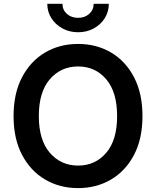

<svg xmlns="http://www.w3.org/2000/svg" viewBox="-20 -965 809 995"><path d="M384.8 9.8Q289.1 9.8 213.6 -34.7Q138.2 -79.1 94.2 -162.6Q50.3 -246.1 50.3 -363.3Q50.3 -481 94.2 -564.7Q138.2 -648.4 213.6 -692.9Q289.1 -737.3 384.8 -737.3Q480 -737.3 555.4 -692.9Q630.9 -648.4 674.6 -564.7Q718.3 -481 718.3 -363.3Q718.3 -245.6 674.6 -162.4Q630.9 -79.1 555.4 -34.7Q480 9.8 384.8 9.8ZM384.8 -106.9Q473.6 -106.9 530.3 -172.9Q586.9 -238.8 586.9 -363.3Q586.9 -488.3 530.3 -554.4Q473.6 -620.6 384.8 -620.6Q295.4 -620.6 238.3 -554.4Q181.2 -488.3 181.2 -363.3Q181.2 -239.3 238.3 -173.1Q295.4 -106.9 384.8 -106.9ZM384.8 -797.9Q339.8 -797.9 303.7 -817.6Q267.6 -837.4 246.3 -870.6Q225.1 -903.8 225.1 -945.3H303.7Q303.7 -913.6 326.7 -893.1Q349.6 -872.6 384.8 -872.6Q419.4 -872.6 442.4 -893.1Q465.3 -913.6 465.3 -945.3H543.9Q543.9 -904.3 522.9 -870.8Q502 -837.4 465.8 -817.6Q429.7 -797.9 384.8 -797.9Z"/></svg>

Font: Inter-SemiBold
Style: Regular
Weight: 600
Designer: Rasmus Andersson
Foundry: rsms
Version: Version 4.000;git-a52131595